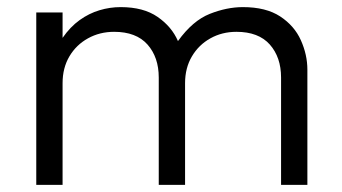

<svg xmlns="http://www.w3.org/2000/svg" viewBox="-20 -520 962 540"><path d="M82 0V-485H156V-413.5Q177.5 -444.5 204 -463.5Q230.5 -482.5 259.8 -491.2Q289 -500 319.5 -500Q383.5 -500 423.2 -472.5Q463 -445 480.5 -404.5Q522 -462 570 -481Q618 -500 663 -500Q728 -500 768 -473.8Q808 -447.5 826.2 -406.8Q844.5 -366 844.5 -324V0H770.5V-302Q770.5 -359 738.8 -394.8Q707 -430.5 645 -430.5Q604.5 -430.5 571.8 -412.2Q539 -394 519.8 -361.5Q500.5 -329 500.5 -286V0H426.5V-302Q426.5 -359 394.8 -394.8Q363 -430.5 301 -430.5Q260.5 -430.5 227.5 -412.2Q194.5 -394 175.2 -361.5Q156 -329 156 -286V0Z"/></svg>

Font: Geologica Roman ExtraLight
Style: Regular
Weight: 250
Designer: Sindre Bremnes, Frode Helland
Foundry: Monokrom Skriftforlag AS
Version: Version 1.010;gftools[0.9.28]